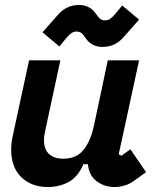

<svg xmlns="http://www.w3.org/2000/svg" viewBox="-20 -739 652 773"><path d="M223 -496 161 -208Q157 -191 157 -175Q157 -137 178 -118.5Q199 -100 234 -100Q287 -100 315.5 -134.5Q344 -169 358 -232L414 -496H540L458 -118L469 -112L505 -138L568 -46L521 -12Q502 2 481.5 8Q461 14 441 14Q400 14 369 -9.5Q338 -33 334 -78H316Q294 -27 256.5 -6.5Q219 14 172 14Q107 14 66 -25.5Q25 -65 25 -136Q25 -161 31 -190L97 -496ZM368 -681Q374 -672 381.5 -664.5Q389 -657 403 -657Q415 -657 424.5 -664Q434 -671 444 -683L472 -717L540 -660L478 -590Q444 -550 392 -550Q372 -550 354 -559Q336 -568 323 -588Q317 -597 309.5 -604.5Q302 -612 288 -612Q276 -612 266.5 -605Q257 -598 247 -586L219 -552L151 -609L213 -679Q247 -719 299 -719Q319 -719 337 -710Q355 -701 368 -681Z"/></svg>

Font: Space Mono
Style: Bold Italic
Weight: 700
Italic angle: -12°
Monospace: yes
Designer: Colophon Foundry / Benjamin Critton
Foundry: Colophon Foundry
Version: Version 1.000;PS 1.000;hotconv 1.0.81;makeotf.lib2.5.63406